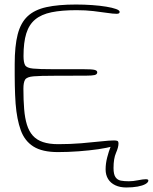

<svg xmlns="http://www.w3.org/2000/svg" viewBox="-20 -636 676 849"><path d="M236 36.5Q167 36.5 128 12Q89 -12.5 71.8 -60.2Q54.5 -108 49 -177.5Q47.5 -196.5 46.8 -216.8Q46 -237 45.5 -258.8Q45 -280.5 45 -304Q45 -327.5 45 -352.5Q45 -432.5 58.2 -484Q71.5 -535.5 102.2 -564.2Q133 -593 185.5 -604.5Q238 -616 316 -616Q353 -616 387.8 -613.5Q422.5 -611 449.8 -606.5Q477 -602 493 -596.2Q509 -590.5 509 -583.5Q509 -578.5 505.5 -576.8Q502 -575 495 -575Q480 -575 453.8 -579Q427.5 -583 393 -587Q358.5 -591 318.5 -591Q253 -591 208 -581.8Q163 -572.5 135.8 -550Q108.5 -527.5 96.2 -488Q84 -448.5 84 -388.5Q84 -360 91 -347.8Q98 -335.5 125.8 -332.8Q153.5 -330 216 -330Q225.5 -330 244.2 -330Q263 -330 284.2 -330Q305.5 -330 323.2 -330Q341 -330 348.5 -330Q386.5 -330 398.2 -327Q410 -324 410 -316.5Q410 -307 398.5 -304.2Q387 -301.5 362.5 -301.5Q350.5 -301.5 332.8 -301.5Q315 -301.5 294.8 -301.2Q274.5 -301 255.2 -301Q236 -301 221.5 -301Q157.5 -301 128.2 -298.5Q99 -296 91.2 -284Q83.5 -272 83.5 -244Q83.5 -193.5 86.8 -153.8Q90 -114 99 -84.8Q108 -55.5 125.2 -36.2Q142.5 -17 170 -7.8Q197.5 1.5 237.5 1.5Q290 1.5 339 -2.5Q388 -6.5 426.2 -10.8Q464.5 -15 484 -15Q495 -15 499.2 -12.8Q503.5 -10.5 503.5 -5Q503.5 3 479 10.5Q454.5 18 414.8 23.8Q375 29.5 328 33Q281 36.5 236 36.5ZM538.5 193Q510.5 193 489.8 183.2Q469 173.5 458 155.5Q447 137.5 447 113Q447 87 454 60Q461 33 469 13Q474.5 0 479.2 -7Q484 -14 493.5 -14Q499 -14 501.5 -10.8Q504 -7.5 504 -2Q504 15 493 40Q482 65 482 107Q482 135 490.8 147.5Q499.5 160 514.8 162.8Q530 165.5 550 165.5Q568.5 165.5 590.5 161Q612.5 156.5 625 156.5Q630 156.5 633 157.8Q636 159 636 162Q636 170.5 623.2 177.8Q610.5 185 588.5 189Q566.5 193 538.5 193Z"/></svg>

Font: Gluten Thin
Style: Regular
Weight: 100
Designer: Tyler Finck
Foundry: Etcetera Type Company
Version: Version 1.300